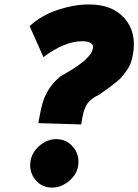

<svg xmlns="http://www.w3.org/2000/svg" viewBox="-20 -827 620 861"><path d="M378.9 -807.1Q484.9 -807.1 539.3 -743.9Q593.8 -680.7 576.2 -583Q572.8 -562.5 566.4 -544.9Q560.1 -527.3 548.3 -511Q536.6 -494.6 527.8 -483.9Q519 -473.1 499.3 -457.3Q479.5 -441.4 469 -433.8Q458.5 -426.3 432.1 -407.7Q426.8 -403.8 423.8 -401.9Q390.6 -386.2 374.3 -365.7Q357.9 -345.2 349.1 -298.8L344.2 -269L151.9 -274.9Q164.6 -348.1 174.8 -377Q196.8 -439 250 -483.9Q253.4 -485.8 267.1 -493.9Q280.8 -502 287.4 -505.9Q293.9 -509.8 307.6 -518.1Q321.3 -526.4 328.9 -532.2Q336.4 -538.1 347.9 -546.6Q359.4 -555.2 366.2 -562.3Q373 -569.3 380.4 -577.9Q387.7 -586.4 391.6 -595Q395.5 -603.5 397 -611.8Q399.9 -625.5 387.2 -633.8Q374.5 -642.1 348.1 -642.1Q269.5 -642.1 174.8 -570.8L112.8 -710Q167 -759.3 240.2 -783.2Q313.5 -807.1 378.9 -807.1ZM231.9 -203.1Q279.3 -203.1 308.8 -166.7Q338.4 -130.4 330.1 -81.1Q323.2 -43 288.6 -14.4Q253.9 14.2 213.9 14.2Q166.5 14.2 137.7 -22Q108.9 -58.1 117.2 -106.9Q124.5 -146 158.4 -174.6Q192.4 -203.1 231.9 -203.1Z"/></svg>

Font: Stilu Bold
Style: Italic
Weight: 700
Italic angle: -10°
Designer: Genilson Lima Santos
Foundry: Genilson Lima Santos
Version: Version 1.200;PS 001.200;hotconv 1.0.88;makeotf.lib2.5.64775